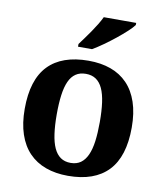

<svg xmlns="http://www.w3.org/2000/svg" viewBox="-86 -836 785 917"><g transform="rotate(10 306.5 -378.0)"><path d="M565.9 -270Q565.9 -128.9 499.8 -59.6Q433.6 9.8 305.2 9.8Q245.1 9.8 197.3 -7.6Q149.4 -24.9 116 -59.6Q82.5 -94.2 64.7 -147Q46.9 -199.7 46.9 -270Q46.9 -411.1 113 -480Q179.2 -548.8 308.1 -548.8Q368.2 -548.8 415.8 -531.7Q463.4 -514.6 496.8 -480Q530.3 -445.3 548.1 -392.8Q565.9 -340.3 565.9 -270ZM202.1 -270Q202.1 -216.8 207.8 -176.3Q213.4 -135.7 225.8 -108.4Q238.3 -81.1 258.3 -67.1Q278.3 -53.2 307.1 -53.2Q335.9 -53.2 355.7 -67.1Q375.5 -81.1 387.9 -108.4Q400.4 -135.7 405.8 -176.3Q411.1 -216.8 411.1 -270Q411.1 -323.7 405.5 -364Q399.9 -404.3 387.5 -431.2Q375 -458 355 -471.4Q335 -484.9 306.2 -484.9Q277.3 -484.9 257.3 -471.4Q237.3 -458 225.1 -431.2Q212.9 -404.3 207.5 -364Q202.1 -323.7 202.1 -270ZM246.1 -619.1Q256.8 -633.3 270.3 -651.9Q283.7 -670.4 297.4 -690.2Q311 -710 323 -729.7Q335 -749.5 342.8 -766.1H500V-755.9Q490.7 -742.7 469.2 -722.9Q447.8 -703.1 421.1 -681.6Q394.5 -660.2 366 -639.9Q337.4 -619.6 314 -606H246.1Z"/></g></svg>

Font: Droids
Style: b
Weight: 700
Foundry: Ascender Corporation
Version: Version 1.00 build 113